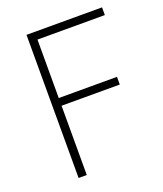

<svg xmlns="http://www.w3.org/2000/svg" viewBox="-115 -672 637 750"><g transform="rotate(-20 203.5 -297.5)"><path d="M83 0V-595H397V-563H117V0ZM112 -288V-320H359V-288Z"/></g></svg>

Font: Encode Sans SC Condensed Thin
Style: Regular
Weight: 100
Width: 3
Designer: Multiple Designers
Foundry: Impallari Type
Version: Version 3.002